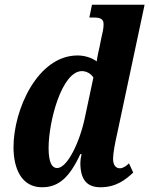

<svg xmlns="http://www.w3.org/2000/svg" viewBox="-20 -780 630 810"><path d="M157 10C226 10 272 -29 319 -130H324C321 -118 319 -102 319 -93C319 -16 352 10 404 10C470 10 510 -22 542 -52L524 -91C515 -81 499 -70 486 -70C469 -70 457 -83 457 -110C457 -134 466 -180 474 -215L590 -760H368L357 -706H376C406 -706 417 -698 417 -678C417 -660 413 -642 408 -622L400 -582C397 -570 390 -538 388 -521C368 -536 338 -546 307 -546C139 -546 37 -318 37 -159C37 -67 72 10 157 10ZM221 -71C200 -71 185 -93 185 -156C185 -266 240 -480 326 -480C342 -480 363 -471 374 -453L339 -288C317 -180 264 -71 221 -71Z"/></svg>

Font: Noto Serif Condensed Extra
Style: Italic
Weight: 800
Width: 3
Italic angle: -12°
Designer: Monotype Design Team
Foundry: Monotype Imaging Inc.
Version: Version 1.901